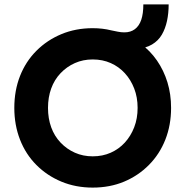

<svg xmlns="http://www.w3.org/2000/svg" viewBox="-20 -842 842 872"><path d="M45 -352Q45 -431 71 -497Q97 -563 145.5 -611.5Q194 -660 259 -687Q324 -714 401 -714Q424 -714 445 -711.5Q466 -709 486 -704Q501 -701 515.5 -698Q530 -695 545 -695Q573 -695 592.5 -709.5Q612 -724 621.5 -752Q631 -780 631 -822H746Q746 -782 738.5 -747Q731 -712 715 -684.5Q699 -657 670.5 -640Q642 -623 600 -620L619 -643Q662 -612 693 -567Q724 -522 740.5 -468Q757 -414 757 -352Q757 -274 731 -208Q705 -142 656.5 -93Q608 -44 543.5 -17Q479 10 401 10Q324 10 259 -17Q194 -44 145.5 -92.5Q97 -141 71 -207.5Q45 -274 45 -352ZM605 -352Q605 -400 589.5 -440Q574 -480 547 -509.5Q520 -539 483 -555.5Q446 -572 401 -572Q357 -572 320 -555.5Q283 -539 255 -509.5Q227 -480 212.5 -440Q198 -400 198 -352Q198 -304 212.5 -264Q227 -224 255 -194.5Q283 -165 320 -148.5Q357 -132 401 -132Q446 -132 483 -148.5Q520 -165 547 -194.5Q574 -224 589.5 -264Q605 -304 605 -352Z"/></svg>

Font: Mach SemiBold
Style: Regular
Weight: 600
Version: Version 1.002